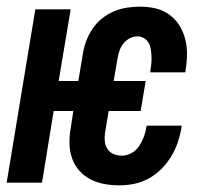

<svg xmlns="http://www.w3.org/2000/svg" viewBox="-21 -548 641 576"><path d="M337 8Q314 8 292 4Q270 0 250.5 -10Q231 -20 216.5 -36.5Q202 -53 195 -73.5Q188 -94 187.5 -117Q187 -140 191 -163L199 -215H140L105 0H-1L85 -520H191L155 -305H214L228 -389Q231 -408 238.5 -427Q246 -446 257.5 -463Q269 -480 285.5 -493Q302 -506 321 -514Q340 -522 360 -525Q380 -528 399 -528Q423 -528 445 -523Q467 -518 485.5 -505Q504 -492 516 -473.5Q528 -455 534 -433Q540 -411 540 -387.5Q540 -364 536 -340L535 -331H430V-336Q432 -347 433 -357.5Q434 -368 433.5 -378.5Q433 -389 431.5 -399.5Q430 -410 425 -419Q420 -428 411 -433.5Q402 -439 391 -439Q380 -439 369 -433.5Q358 -428 350 -418.5Q342 -409 338 -397.5Q334 -386 332 -375L320 -305H416L401 -215H305L294 -149Q292 -136 293.5 -123Q295 -110 302 -100Q309 -90 320.5 -85.5Q332 -81 345 -81Q360 -81 374 -89Q388 -97 396.5 -110Q405 -123 410.5 -137.5Q416 -152 418 -166L419 -171H524L523 -162Q519 -140 511.5 -118.5Q504 -97 491.5 -77Q479 -57 462.5 -40.5Q446 -24 425 -12.5Q404 -1 381.5 3.5Q359 8 337 8Z"/></svg>

Font: Iosevka Extended
Style: Bold Italic
Weight: 700
Width: 7
Italic angle: -9°
Monospace: yes
Designer: Belleve Invis
Foundry: Belleve Invis
Version: Version 32.5.0; ttfautohint (v1.8.4)